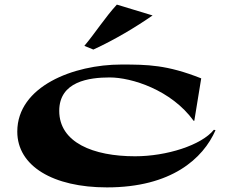

<svg xmlns="http://www.w3.org/2000/svg" viewBox="-20 -799 985 833"><path d="M820 -275H823L853 -459C704 -518 620 -519 506 -519C300 -519 55 -425 55 -228C55 -78 211 14 444 14C724 14 861 -111 915 -234L908 -236C854 -169 703 -121 566 -121C384 -121 237 -181 237 -318C237 -446 367 -463 456 -463C551 -463 723 -409 820 -275ZM346 -600 385 -584C477 -626 570 -682 642 -732L487 -779C437 -725 391 -653 346 -600Z"/></svg>

Font: Coconat
Style: Bold
Weight: 900
Width: 8
Designer: Sara Lavazza
Foundry: Collletttivo
Version: Version 1.000;Glyphs 3.2 (3217)